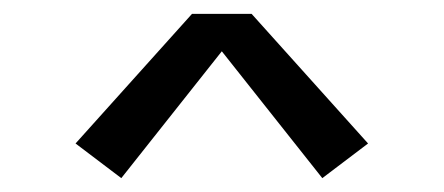

<svg xmlns="http://www.w3.org/2000/svg" viewBox="-20 -627 640 277"><path d="M155 -370 89 -420 257 -607H343L511 -420L445 -370L300 -553Z"/></svg>

Font: Bmono
Style: Regular
Weight: 400
Monospace: yes
Designer: Belleve Invis
Foundry: Belleve Invis
Version: Version 11.2.2; ttfautohint (v1.8.2)